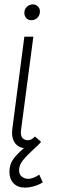

<svg xmlns="http://www.w3.org/2000/svg" viewBox="-20 -667 272 875"><path d="M123 -575Q108 -575 99.5 -584.5Q91 -594 91 -609Q91 -625 102.5 -636Q114 -647 129 -647Q143 -647 152.5 -638Q162 -629 162 -615Q162 -598 151 -586.5Q140 -575 123 -575ZM175 164Q158 175 135.5 181.5Q113 188 94 188Q61 188 42 168.5Q23 149 23 116Q23 85 38 62Q53 39 89 8Q64 5 49.5 -13.5Q35 -32 35 -61Q35 -72 36 -78L91 -500H132L76 -75Q75 -71 75 -63Q75 -45 84 -36.5Q93 -28 107 -28Q124 -28 139 -45L167 -21Q163 -15 158.5 -11Q154 -7 151 -3Q102 41 84.5 63.5Q67 86 67 109Q67 129 80 138.5Q93 148 109 148Q130 148 159 129Z"/></svg>

Font: Bellota Text Light
Style: Italic
Weight: 300
Italic angle: -7.5°
Designer: Kemie Guaida
Foundry: Kemie Guaida
Version: Version 4.001